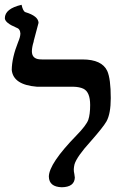

<svg xmlns="http://www.w3.org/2000/svg" viewBox="-28 -770 523 801"><path d="M105 -556.2Q105 -525.4 136.7 -522.5Q142.1 -522 147.9 -522H315.9Q397 -522 419.4 -474.1Q434.1 -441.4 434.1 -360.8Q434.1 -295.4 416 -263.2Q401.9 -238.8 351.1 -181.2Q292 -116.2 282.7 -84Q280.3 -73.2 279.8 -64Q279.8 -53.2 282.2 -43.9Q284.2 -32.2 284.2 -28.8Q282.2 10.3 230 11.2Q176.8 9.8 175.8 -33.2Q176.3 -87.4 291 -205.1Q332 -247.1 340.3 -270Q348.1 -293 348.1 -332Q348.1 -386.2 319.8 -399.9Q303.2 -407.7 276.9 -408.2H126Q27.3 -416 21 -478Q21.5 -529.3 47.9 -595.2Q56.6 -615.2 57.1 -629.9Q56.2 -649.9 40 -654.8Q-6.8 -674.3 -7.8 -693.8Q-7.8 -733.9 62 -750Q67.9 -722.7 78.1 -719.2Q131.8 -703.1 132.8 -674.8L112.3 -597.7L112.8 -597.2Q105.5 -575.2 105 -556.2Z"/></svg>

Font: Linux Libertine O
Style: Bold
Weight: 700
Designer: Philipp H. Poll
Foundry: Philipp H. Poll
Version: Version 5.0.0